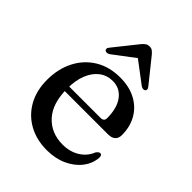

<svg xmlns="http://www.w3.org/2000/svg" viewBox="-197 -787 907 907"><g transform="rotate(45 256.0 -334.0)"><path d="M474 -290Q474 -268.5 461.5 -257.2Q449 -246 424.5 -246H106V-276H344.5Q368 -276 368 -296.5Q368 -365 339.2 -402.8Q310.5 -440.5 263 -440.5Q225 -440.5 196.2 -418.8Q167.5 -397 151.5 -357.2Q135.5 -317.5 135.5 -263Q135.5 -163.5 183 -111.8Q230.5 -60 307 -60Q356.5 -60 392.8 -83Q429 -106 443.5 -144Q449.5 -151.5 453.5 -154.5Q457.5 -157.5 462 -157.5Q468.5 -157.5 471.5 -152Q474.5 -146.5 474 -139Q471 -97.5 444.5 -63.2Q418 -29 373.8 -8.8Q329.5 11.5 273.5 11.5Q204 11.5 151.2 -17.8Q98.5 -47 68.8 -100Q39 -153 39 -224.5Q39 -297.5 68 -354.5Q97 -411.5 150.2 -444.2Q203.5 -477 276.5 -477Q337 -477 381.5 -453.2Q426 -429.5 450 -387.2Q474 -345 474 -290ZM290 -615.5H250L376.5 -520Q384 -515 390.8 -514.5Q397.5 -514 402 -517.5Q406 -521 406 -526.8Q406 -532.5 400.5 -539.5L305 -658.5Q296.5 -668.5 289 -673.8Q281.5 -679 270.5 -679Q259.5 -679 251.5 -673.8Q243.5 -668.5 234.5 -658.5L139.5 -539.5Q133.5 -532.5 133.8 -526.8Q134 -521 137.5 -517.5Q142.5 -514 149.2 -514.5Q156 -515 163.5 -520Z"/></g></svg>

Font: Fraunces 28pt
Style: Regular
Weight: 400
Version: Version 1.000;[b76b70a41]